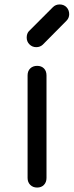

<svg xmlns="http://www.w3.org/2000/svg" viewBox="-20 -843 333 863"><path d="M147 0Q128 0 116 -12Q104 -24 104 -43V-504Q104 -524 116 -535.5Q128 -547 147 -547Q166 -547 177.5 -535.5Q189 -524 189 -504V-43Q189 -24 177.5 -12Q166 0 147 0ZM143 -631Q125 -631 112.5 -643.5Q100 -656 100 -674Q100 -692 110 -703L218 -811Q230 -823 248 -823Q267 -823 279 -810.5Q291 -798 291 -779Q291 -771 288 -763.5Q285 -756 279 -750L172 -642Q160 -631 143 -631Z"/></svg>

Font: Comfortaa Medium
Style: Regular
Weight: 500
Designer: Johan Aakerlund
Foundry: Johan Aakerlund
Version: Version 3.104; ttfautohint (v1.8.1.43-b0c9)